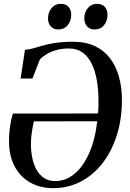

<svg xmlns="http://www.w3.org/2000/svg" viewBox="-20 -969 678 1000"><path d="M87.5 -560 110 -710Q130 -710.5 152 -717Q174 -723.5 202 -731.5Q230 -739.5 268.8 -745.5Q307.5 -751.5 361.5 -751.5Q426.5 -751.5 474.5 -728.8Q522.5 -706 553.5 -665Q584.5 -624 599.8 -568.5Q615 -513 615 -448.5Q615 -348 588.2 -264Q561.5 -180 513.2 -118.2Q465 -56.5 399.8 -22.8Q334.5 11 257 11Q190 11 138 -18Q86 -47 56.5 -101.8Q27 -156.5 27 -234.5Q27 -277.5 33.5 -317.2Q40 -357 47.5 -377.5L490.5 -378Q491 -386.5 491.8 -395.8Q492.5 -405 492.8 -415.2Q493 -425.5 493 -435Q493.5 -496.5 484.8 -548Q476 -599.5 457.5 -637.2Q439 -675 409.8 -695.8Q380.5 -716.5 339.5 -716.5Q302 -716.5 272 -707.8Q242 -699 220.8 -685.8Q199.5 -672.5 187.5 -659L149 -560ZM486.5 -337.5 156.5 -337Q150.5 -311 145.8 -279.5Q141 -248 141 -220Q141 -183 147.8 -148.5Q154.5 -114 169.5 -86.2Q184.5 -58.5 209 -42.2Q233.5 -26 268 -26Q322 -26 367 -62.8Q412 -99.5 443.5 -169.2Q475 -239 486.5 -337.5ZM282.5 -815.5Q259 -815.5 244.2 -831.8Q229.5 -848 230 -874.5Q230.5 -905.5 248.8 -927.2Q267 -949 296.5 -949Q323.5 -949 337.2 -932.8Q351 -916.5 351 -893Q350.5 -859.5 332.5 -837.5Q314.5 -815.5 282.5 -815.5ZM471.5 -815.5Q448 -815.5 433.5 -831.8Q419 -848 419 -874.5Q419.5 -905.5 437.8 -927.2Q456 -949 485 -949Q512.5 -949 526.2 -932.8Q540 -916.5 540 -893Q539.5 -859.5 521.5 -837.5Q503.5 -815.5 471.5 -815.5Z"/></svg>

Font: Merriweather 96pt Medium
Style: Italic
Weight: 500
Italic angle: -7.8°
Version: Version 2.101